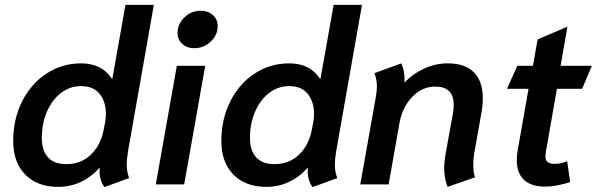

<svg xmlns="http://www.w3.org/2000/svg" viewBox="-20 -754 2440 785"><path d="M387 -55 388 -69Q317 10 217 10Q133 10 83.5 -40Q34 -90 34 -177Q34 -267 70.5 -339.5Q107 -412 170.5 -453.5Q234 -495 312 -495Q397 -495 439 -430L493 -734H609L503 -133Q498 -100 498 -82Q498 -52 508 -26L407 11Q387 -16 387 -55ZM405 -229 410 -255Q413 -272 413 -288Q413 -338 387.5 -370Q362 -402 311 -402Q266 -402 229.5 -374Q193 -346 172 -297.5Q151 -249 151 -189Q151 -139 176 -111Q201 -83 251 -83Q313 -83 353.5 -123.5Q394 -164 405 -229Z M706 -619Q706 -656 734 -683Q762 -710 801 -710Q831 -710 850.5 -692.5Q870 -675 870 -647Q870 -611 841.5 -584Q813 -557 774 -557Q744 -557 725 -574.5Q706 -592 706 -619ZM703 -485H819L733 0H617Z M1238 -55 1239 -69Q1168 10 1068 10Q984 10 934.5 -40Q885 -90 885 -177Q885 -267 921.5 -339.5Q958 -412 1021.5 -453.5Q1085 -495 1163 -495Q1248 -495 1290 -430L1344 -734H1460L1354 -133Q1349 -100 1349 -82Q1349 -52 1359 -26L1258 11Q1238 -16 1238 -55ZM1256 -229 1261 -255Q1264 -272 1264 -288Q1264 -338 1238.5 -370Q1213 -402 1162 -402Q1117 -402 1080.5 -374Q1044 -346 1023 -297.5Q1002 -249 1002 -189Q1002 -139 1027 -111Q1052 -83 1102 -83Q1164 -83 1204.5 -123.5Q1245 -164 1256 -229Z M1796 -67Q1796 -90 1801 -120L1832 -291Q1835 -311 1835 -326Q1835 -400 1759 -400Q1706 -400 1666 -358.5Q1626 -317 1614 -255L1569 0H1453L1516 -354Q1521 -382 1521 -400Q1521 -428 1511 -455L1621 -495Q1634 -465 1634 -430Q1634 -421 1633 -416Q1667 -452 1714 -473.5Q1761 -495 1809 -495Q1882 -495 1918 -458Q1954 -421 1954 -352Q1954 -324 1948 -291L1918 -122Q1915 -101 1915 -81Q1915 -50 1922 -29L1810 10Q1796 -26 1796 -67Z M2093 -98Q2093 -117 2096 -136L2141 -391H2053L2095 -485H2159L2178 -593L2300 -645L2272 -485H2400L2360 -391H2257L2212 -134Q2210 -120 2210 -116Q2210 -99 2219.5 -91.5Q2229 -84 2248 -84Q2274 -84 2299 -95L2311 -10Q2293 -3 2263.5 3Q2234 9 2209 9Q2152 9 2122.5 -18.5Q2093 -46 2093 -98Z"/></svg>

Font: Niramit SemiBold
Style: Italic
Weight: 600
Italic angle: -10°
Designer: Katatrad Aksorn Co.,Ltd.
Foundry: Cadson Demak Co.,Ltd.
Version: Version 1.001; ttfautohint (v1.6)